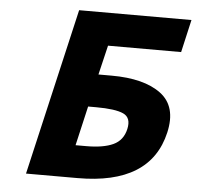

<svg xmlns="http://www.w3.org/2000/svg" viewBox="-51 -766 839 819"><g transform="rotate(5 368.0 -357.0)"><path d="M361 -448H417Q557 -448 629 -394Q701 -340 675 -227Q623 0 311 0H90L255 -714H736L704 -574H391ZM336 -139Q409 -139 451 -158.5Q493 -178 504 -227Q515 -276 480.5 -292Q446 -308 363 -308H329L290 -139Z"/></g></svg>

Font: Passageway
Style: BdIt
Weight: 700
Foundry: Ascender Corporation
Version: Version 1.11